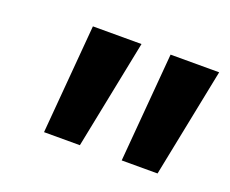

<svg xmlns="http://www.w3.org/2000/svg" viewBox="-60 -782 542 453"><g transform="rotate(20 211.5 -555.0)"><path d="M106 -692H228L173 -418H83ZM301 -692H423L368 -418H278Z"/></g></svg>

Font: Fira Sans Condensed SemiBold
Style: Italic
Weight: 600
Width: 3
Italic angle: -8°
Designer: bBox Type GmbH & Carrois Corporate GbR & Edenspiekermann AG
Foundry: bBox Type GmbH & Carrois Corporate GbR & Edenspiekermann AG
Version: Version 4.301